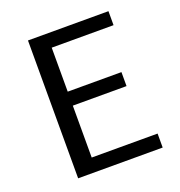

<svg xmlns="http://www.w3.org/2000/svg" viewBox="-124 -785 834 890"><g transform="rotate(-20 292.5 -340.0)"><path d="M203 -69H528V0H111V-680H508V-611H203V-394H468V-325H203Z"/></g></svg>

Font: Martel Sans
Style: Regular
Weight: 400
Designer: Dan Reynolds and Mathieu Réguer
Foundry: Dan Reynolds and Mathieu Réguer
Version: Version 1.001;PS 001.001;hotconv 1.0.70;makeotf.lib2.5.58329